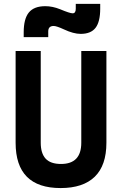

<svg xmlns="http://www.w3.org/2000/svg" viewBox="-20 -955 626 985"><path d="M291 9.8Q60.1 9.8 60.1 -222.7V-693.4H189V-222.7Q189 -168.5 214.1 -141.1Q239.3 -113.8 293 -113.8Q397 -113.8 397 -222.7V-693.4H525.9V-222.7Q525.9 -106.4 466.1 -48.3Q406.2 9.8 291 9.8ZM101.6 -764.6V-789.1Q101.6 -858.9 128.2 -891.1Q154.8 -923.3 212.4 -923.3Q249 -923.3 288.1 -907.7Q338.4 -886.7 352.5 -886.7Q368.7 -886.7 368.7 -909.7V-935.1H494.1V-910.6Q494.1 -843.3 470.2 -812.3Q446.3 -781.2 394 -781.2Q356.9 -781.2 308.1 -804.2Q270 -821.8 255.4 -821.8Q227.5 -821.8 227.5 -793.9V-764.6Z"/></svg>

Font: Cascadia Code PL
Style: Bold
Weight: 700
Monospace: yes
Designer: Aaron Bell
Foundry: Saja Typeworks
Version: Version 2404.023; ttfautohint (v1.8.4)